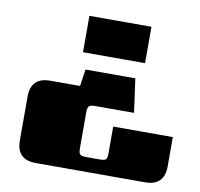

<svg xmlns="http://www.w3.org/2000/svg" viewBox="-72 -560 805 774"><g transform="rotate(10 330.5 -173.0)"><path d="M487 -484V-335H233V-484ZM405 -61H649V59Q649 138 570 138H123Q44 138 44 59V-120Q44 -199 123 -199H245L255 -268H459L478 -130H319Q300 -130 294 -124Q288 -118 288 -99V48Q288 68 294 73.5Q300 79 319 79H374Q394 79 399.5 73.5Q405 68 405 48Z"/></g></svg>

Font: Sarpanch Black
Style: Regular
Weight: 900
Designer: Manushi Parikh (Devanagari and Latin), Jyotish Sonowal (Devanagari)
Foundry: Indian Type Foundry
Version: Version 2.004;PS 1.0;hotconv 1.0.78;makeotf.lib2.5.61930; tt